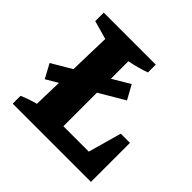

<svg xmlns="http://www.w3.org/2000/svg" viewBox="-169 -839 1005 1005"><g transform="rotate(45 333.5 -337.0)"><path d="M565 -289H633V0H54V-58Q77 -68 99 -75.5Q121 -83 144 -89L157 -582L54 -611V-674H439V-616Q414 -607 385 -599Q356 -591 325 -585V-104H513ZM82 -209 40 -287 422 -513 465 -435Z"/></g></svg>

Font: Piazzolla Thin Black
Style: Regular
Weight: 900
Version: Version 2.005